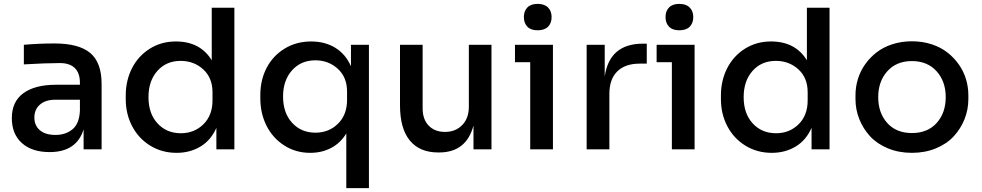

<svg xmlns="http://www.w3.org/2000/svg" viewBox="-20 -770 5061 990"><path d="M235.8 14.2Q145 14.2 93 -32.2Q41 -78.6 41 -161.1Q41 -246.1 100.8 -289.6Q160.6 -333 269 -333H392.1V-342.8Q392.1 -393.1 366 -418.9Q339.8 -444.8 289.1 -444.8Q216.8 -444.8 103 -438V-539.1Q179.7 -545.9 261.2 -545.9Q386.7 -545.9 445.3 -496.8Q503.9 -447.8 503.9 -336.9V0H411.1V-103Q375 14.2 235.8 14.2ZM266.1 -74.2Q318.8 -74.2 354 -103.5Q389.2 -132.8 392.1 -200.2V-255.9H266.1Q214.8 -255.9 186 -230.7Q157.2 -205.6 157.2 -164.1Q157.2 -122.6 185.8 -98.4Q214.4 -74.2 266.1 -74.2Z M890.6 18.1Q815.4 18.1 755.4 -18.6Q695.3 -55.2 661.9 -118.4Q628.4 -181.6 628.4 -258.8V-277.8Q628.4 -355 660.6 -418.2Q692.9 -481.4 752.2 -518.8Q811.5 -556.2 886.7 -556.2Q1012.7 -556.2 1071.8 -459V-730H1188.5V0H1095.7V-110.8Q1067.4 -46.4 1013.4 -14.2Q959.5 18.1 890.6 18.1ZM912.6 -83Q981.9 -83 1028.8 -129.2Q1075.7 -175.3 1075.7 -252V-294.9Q1075.7 -368.7 1027.8 -412.4Q980 -456.1 911.6 -456.1Q837.4 -456.1 791.5 -404.5Q745.6 -353 745.6 -269Q745.6 -184.6 792.2 -133.8Q838.9 -83 912.6 -83Z M1882.3 200.2H1765.6V-82Q1735.8 -32.7 1687.7 -7.3Q1639.6 18.1 1579.6 18.1Q1504.9 18.1 1445.6 -20Q1386.2 -58.1 1354.2 -121.8Q1322.3 -185.5 1322.3 -262.2V-280.8Q1322.3 -357.4 1354.7 -419.9Q1387.2 -482.4 1447.5 -519.3Q1507.8 -556.2 1584.5 -556.2Q1656.2 -556.2 1709.5 -523.2Q1762.7 -490.2 1789.6 -428.2V-539.1H1882.3ZM1606.4 -85.9Q1675.8 -85.9 1722.7 -132.1Q1769.5 -178.2 1769.5 -254.9V-297.9Q1769.5 -371.6 1721.7 -415.3Q1673.8 -459 1606.4 -459Q1531.7 -459 1485.6 -407.2Q1439.5 -355.5 1439.5 -272Q1439.5 -188 1486.1 -137Q1532.7 -85.9 1606.4 -85.9Z M2244.1 16.1H2239.3Q2143.6 16.1 2093 -45.7Q2042.5 -107.4 2042.5 -227.1V-539.1H2159.2V-210.9Q2159.2 -154.8 2190.4 -122.3Q2221.7 -89.8 2274.4 -89.8Q2329.1 -89.8 2363.3 -125.2Q2397.5 -160.6 2397.5 -219.2V-539.1H2514.2V0H2421.4V-123Q2384.8 16.1 2244.1 16.1Z M2752 -613.8Q2717.3 -613.8 2699.2 -632.3Q2681.2 -650.9 2681.2 -682.1Q2681.2 -712.9 2699.2 -731.4Q2717.3 -750 2752 -750Q2787.1 -750 2805.7 -731.4Q2824.2 -712.9 2824.2 -682.1Q2824.2 -650.9 2805.9 -632.3Q2787.6 -613.8 2752 -613.8ZM2831.1 0H2713.9V-449.2H2635.3V-539.1H2831.1Z M3122.1 0H3004.9V-539.1H3098.1V-375Q3122.1 -544.9 3295.9 -544.9H3314.9V-441.9H3278.8Q3203.1 -441.9 3162.6 -401.6Q3122.1 -361.3 3122.1 -286.1Z M3482.4 -613.8Q3447.8 -613.8 3429.7 -632.3Q3411.6 -650.9 3411.6 -682.1Q3411.6 -712.9 3429.7 -731.4Q3447.8 -750 3482.4 -750Q3517.6 -750 3536.1 -731.4Q3554.7 -712.9 3554.7 -682.1Q3554.7 -650.9 3536.4 -632.3Q3518.1 -613.8 3482.4 -613.8ZM3561.5 0H3444.3V-449.2H3365.7V-539.1H3561.5Z M3959.5 18.1Q3884.3 18.1 3824.2 -18.6Q3764.2 -55.2 3730.7 -118.4Q3697.3 -181.6 3697.3 -258.8V-277.8Q3697.3 -355 3729.5 -418.2Q3761.7 -481.4 3821 -518.8Q3880.4 -556.2 3955.6 -556.2Q4081.5 -556.2 4140.6 -459V-730H4257.3V0H4164.6V-110.8Q4136.2 -46.4 4082.3 -14.2Q4028.3 18.1 3959.5 18.1ZM3981.4 -83Q4050.8 -83 4097.7 -129.2Q4144.5 -175.3 4144.5 -252V-294.9Q4144.5 -368.7 4096.7 -412.4Q4048.8 -456.1 3980.5 -456.1Q3906.2 -456.1 3860.4 -404.5Q3814.5 -353 3814.5 -269Q3814.5 -184.6 3861.1 -133.8Q3907.7 -83 3981.4 -83Z M4391.1 -258.8V-278.8Q4391.1 -321.8 4403.6 -362.5Q4416 -403.3 4440.9 -438.5Q4465.8 -473.6 4500.2 -500.2Q4534.7 -526.9 4581.5 -542Q4628.4 -557.1 4682.1 -557.1Q4735.8 -557.1 4782.7 -542Q4829.6 -526.9 4864 -500.2Q4898.4 -473.6 4923.3 -438.5Q4948.2 -403.3 4960.7 -362.5Q4973.1 -321.8 4973.1 -278.8V-258.8Q4973.1 -205.6 4953.6 -156.2Q4934.1 -106.9 4898.4 -67.9Q4862.8 -28.8 4806.6 -5.4Q4750.5 18.1 4682.1 18.1Q4613.8 18.1 4557.6 -5.4Q4501.5 -28.8 4465.8 -67.9Q4430.2 -106.9 4410.6 -156.2Q4391.1 -205.6 4391.1 -258.8ZM4856.4 -269Q4856.4 -350.6 4809.1 -402.8Q4761.7 -455.1 4682.1 -455.1Q4602.5 -455.1 4555.4 -402.8Q4508.3 -350.6 4508.3 -269Q4508.3 -188 4554.7 -136Q4601.1 -84 4682.1 -84Q4763.2 -84 4809.8 -136Q4856.4 -188 4856.4 -269Z"/></svg>

Font: Sora Medium
Style: Regular
Weight: 500
Designer: Jonathan Barnbrook, Julián Moncada
Foundry: Barnbrook Fonts
Version: Version 2.000